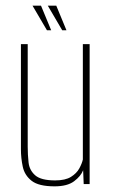

<svg xmlns="http://www.w3.org/2000/svg" viewBox="-20 -651 401 679"><path d="M173 8Q117 8 92 -11.5Q67 -31 60.5 -61.5Q54 -92 54 -123V-495H78V-132Q78 -104 81 -76.5Q84 -49 104.5 -31Q125 -13 175 -13Q211 -13 231 -25.5Q251 -38 260.5 -55.5Q270 -73 273 -87V-495H297V0H276L274 -49Q266 -28 242 -10Q218 8 173 8ZM215 -544H200L149 -631H179ZM161 -544H146L95 -631H125Z"/></svg>

Font: Alumni Sans SC Thin
Style: Regular
Weight: 100
Designer: Robert E. Leuschke
Foundry: Robert E. Leuschke
Version: Version 1.018